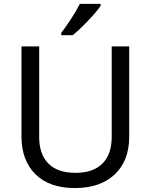

<svg xmlns="http://www.w3.org/2000/svg" viewBox="-20 -951 771 981"><path d="M640.1 -713.9V-252Q640.1 -129.9 566.4 -60.1Q492.7 9.8 361.8 9.8Q232.4 9.8 161.1 -60.8Q89.8 -131.3 89.8 -253.9V-713.9H180.2V-251Q180.2 -163.6 226.8 -115.7Q273.4 -67.9 367.2 -67.9Q455.6 -67.9 503.2 -115.2Q550.8 -162.6 550.8 -252V-713.9ZM293 -783.2Q311.5 -806.6 340.1 -849.9Q368.7 -893.1 388.2 -931.2H494.1V-920.9Q472.7 -889.6 427.2 -842.3Q381.8 -794.9 351.1 -771H293Z"/></svg>

Font: Noto Sans Southeast Asian
Style: Regular
Weight: 400
Designer: Monotype Design Team
Foundry: Monotype Imaging Inc.
Version: Version 1.06 uh; ttfautohint (v1.4.1)